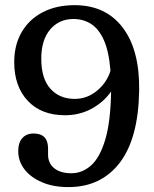

<svg xmlns="http://www.w3.org/2000/svg" viewBox="-20 -732 612 763"><path d="M252 11.5Q191.5 11.5 146.8 -7.8Q102 -27 77.2 -59.2Q52.5 -91.5 52.5 -131.5Q52.5 -165 68.8 -183.2Q85 -201.5 113.5 -201.5Q171 -201.5 171 -141.5V-117.5Q171 -83 195.8 -63.2Q220.5 -43.5 264 -43.5Q306.5 -43.5 341.5 -74.2Q376.5 -105 398 -176.2Q419.5 -247.5 421.5 -368.5Q392.5 -326.5 344.5 -300.2Q296.5 -274 238.5 -274Q144 -274 90.2 -331.5Q36.5 -389 36.5 -485Q36.5 -554 66.5 -605Q96.5 -656 150.5 -683.8Q204.5 -711.5 276.5 -711.5Q400 -711.5 467.8 -622.2Q535.5 -533 533 -372Q530 -182 455.8 -85.2Q381.5 11.5 252 11.5ZM144 -498.5Q144 -420 180.2 -379.5Q216.5 -339 277 -339Q326 -339 365.2 -371.2Q404.5 -403.5 419 -450.5Q413 -527.5 392.8 -572.5Q372.5 -617.5 341.8 -637Q311 -656.5 272 -656.5Q215 -656.5 179.5 -615Q144 -573.5 144 -498.5Z"/></svg>

Font: Fraunces 72pt S100
Style: Regular
Weight: 400
Version: Version 1.000; ttfautohint (v1.8.3)